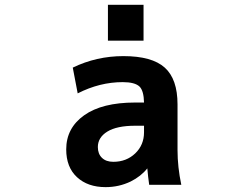

<svg xmlns="http://www.w3.org/2000/svg" viewBox="-20 -768 1040 800"><path d="M387.7 -155.3Q387.7 -127 404.8 -110.4Q421.9 -93.8 452.1 -93.8Q506.8 -93.8 543.5 -128.9Q580.1 -164.1 580.1 -216.8V-244.1H543Q466.8 -244.1 427.2 -219.7Q387.7 -195.3 387.7 -155.3ZM429.7 -598.6V-748H578.1V-598.6ZM494.1 -534.2Q613.3 -534.2 666.5 -486.3Q719.7 -438.5 719.7 -333V-142.6Q719.7 -72.3 735.4 2H601.6Q596.7 -32.2 593.8 -66.4Q567.4 -33.2 524.4 -11.7Q475.6 11.7 419.9 11.7Q345.7 11.7 300.8 -29.8Q255.9 -71.3 255.9 -145.5Q255.9 -234.4 330.6 -287.6Q405.3 -340.8 543 -340.8H580.1Q579.1 -389.6 561.5 -407.2Q542 -425.8 491.2 -425.8Q395.5 -425.8 303.7 -378.9L283.2 -486.3Q381.8 -534.2 494.1 -534.2Z"/></svg>

Font: Gen Shin Gothic Monospace Bold
Style: Bold
Weight: 700
Designer: [Source Han Sans]
Ryoko NISHIZUKA  (kana & ideographs); Paul D. Hunt (Latin, Greek & Cyrillic); Wenlong ZHANG  (bopomofo
Version: Version 1.002.20150607